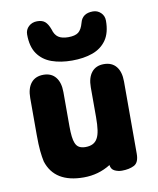

<svg xmlns="http://www.w3.org/2000/svg" viewBox="-74 -677 612 746"><g transform="rotate(-10 231.5 -303.5)"><path d="M303 -19Q305 -2 318.5 4.5Q332 11 347 11Q376 11 395.5 1Q415 -9 415 -44V-329Q415 -367 398 -388Q381 -409 349 -409Q318 -409 301 -388Q284 -367 284 -329V-211Q284 -181 281 -160.5Q278 -140 271 -128Q258 -104 224 -104Q209 -104 199 -109.5Q189 -115 184 -128Q176 -147 176 -194V-329Q176 -367 159 -388Q142 -409 111 -409Q79 -409 62 -388Q45 -367 45 -329V-184Q45 -144 47.5 -119.5Q50 -95 54 -77Q82 11 197 11Q255 11 303 -19ZM292 -582Q285 -556 272 -546Q259 -536 232 -536Q207 -536 193 -545.5Q179 -555 173 -577Q165 -599 154 -608.5Q143 -618 123 -618Q103 -618 89.5 -605.5Q76 -593 76 -574Q76 -526 96 -497.5Q116 -469 151 -456.5Q186 -444 231 -444Q277 -444 312 -456.5Q347 -469 367 -497.5Q387 -526 387 -574Q387 -593 374 -605.5Q361 -618 343 -618Q301 -618 292 -582Z"/></g></svg>

Font: Beiruti ExtraBold
Style: Regular
Weight: 800
Designer: Arlette Boutros
Foundry: Boutros
Version: Version 1.41